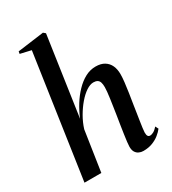

<svg xmlns="http://www.w3.org/2000/svg" viewBox="-198 -923 935 1041"><g transform="rotate(-30 269.0 -403.0)"><path d="M389.5 11Q375 11 362.5 5.2Q350 -0.5 342.2 -13Q334.5 -25.5 334.5 -47Q334.5 -56.5 336.8 -75.8Q339 -95 342.8 -120.5Q346.5 -146 350.8 -173.8Q355 -201.5 359.5 -228Q363.5 -254 367.2 -278.8Q371 -303.5 374 -325.5Q377 -347.5 378.8 -365Q380.5 -382.5 380.5 -393.5Q380.5 -411.5 376.8 -423.5Q373 -435.5 363.8 -441.2Q354.5 -447 339 -447Q318.5 -447 294 -430.8Q269.5 -414.5 245.5 -386.5Q221.5 -358.5 201.2 -323.5Q181 -288.5 169.5 -251.5L131.5 0H26L138 -765L70.5 -780.5L73 -795L237.5 -817L250.5 -806L178.5 -312Q195 -352 217.5 -388.2Q240 -424.5 267.8 -453.2Q295.5 -482 326.8 -498.8Q358 -515.5 392.5 -515.5Q425.5 -515.5 447 -502.2Q468.5 -489 479 -466Q489.5 -443 489.5 -412Q489.5 -391 486.2 -362.5Q483 -334 478 -301.2Q473 -268.5 467.5 -234.5Q464 -211 460.2 -186.5Q456.5 -162 453 -139.8Q449.5 -117.5 447.2 -99.8Q445 -82 444.5 -72Q444.5 -56 449.2 -49.5Q454 -43 463 -43Q472 -43 484.2 -49.5Q496.5 -56 510.5 -72L520 -53Q508.5 -38 490.2 -23.2Q472 -8.5 447 1.2Q422 11 389.5 11Z"/></g></svg>

Font: Merriweather 144pt Medium
Style: Italic
Weight: 500
Italic angle: -7.8°
Version: Version 2.101